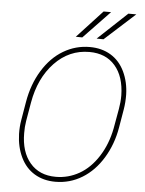

<svg xmlns="http://www.w3.org/2000/svg" viewBox="-61 -964 772 1022"><g transform="rotate(5 325.5 -453.5)"><path d="M273.4 9.8Q210 9.8 161.9 -19Q113.8 -47.9 87.4 -103Q61 -158.2 59.1 -227.1Q58.1 -264.6 64.5 -302.2L81.1 -399.9Q97.2 -495.1 142.8 -569.3Q188.5 -643.6 253.7 -682.1Q318.8 -720.7 394.5 -720.7Q458.5 -720.7 506.6 -691.7Q554.7 -662.6 581.1 -607.2Q607.4 -551.8 608.9 -484.4Q609.4 -443.4 603 -405.8L586.4 -307.6Q571.3 -217.8 526.6 -144Q481.9 -70.3 416.5 -30.3Q351.1 9.8 273.4 9.8ZM583.5 -478Q582 -579.1 532.2 -636.7Q482.4 -694.3 394.5 -694.3Q286.6 -694.3 208.7 -612.8Q130.9 -531.2 107.9 -398.9L90.8 -299.3Q85.4 -266.6 85.9 -233.9Q85.9 -133.8 135.7 -75.2Q185.5 -16.6 273.4 -16.6Q340.3 -16.6 398.7 -49.8Q457 -83 499.3 -148.9Q541.5 -214.8 558.1 -299.8L577.1 -406.7Q583.5 -442.4 583.5 -478ZM583 -915.5H625.5L462.9 -768.1L426.3 -768.6ZM450.7 -915.5H490.7L349.6 -768.1L314.9 -768.6Z"/></g></svg>

Font: Roboto Thin
Style: Italic
Weight: 250
Italic angle: -12°
Designer: Google
Version: Version 2.134; 2016